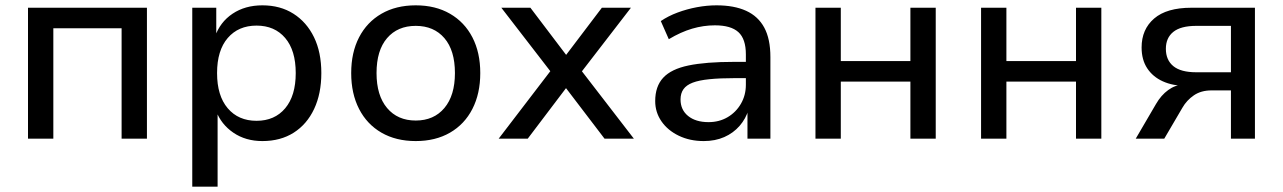

<svg xmlns="http://www.w3.org/2000/svg" viewBox="-20 -520 4811 720"><path d="M85 0V-491H531V0H436V-414H180V0Z M701 180V-491H791V-382H786Q805 -437 852 -468.5Q899 -500 964 -500Q1031 -500 1080.5 -468.5Q1130 -437 1157.5 -380.5Q1185 -324 1185 -246Q1185 -169 1158 -111.5Q1131 -54 1081.5 -22.5Q1032 9 964 9Q901 9 855 -22.5Q809 -54 790 -105H796V180ZM942 -67Q1010 -67 1049.5 -114Q1089 -161 1089 -246Q1089 -331 1049.5 -377.5Q1010 -424 942 -424Q874 -424 834 -377.5Q794 -331 794 -246Q794 -161 834 -114Q874 -67 942 -67Z M1539 9Q1465 9 1410.5 -22.5Q1356 -54 1326.5 -111.5Q1297 -169 1297 -246Q1297 -323 1326.5 -380Q1356 -437 1410.5 -468.5Q1465 -500 1539 -500Q1613 -500 1667.5 -468.5Q1722 -437 1751.5 -380Q1781 -323 1781 -246Q1781 -169 1751.5 -111.5Q1722 -54 1667.5 -22.5Q1613 9 1539 9ZM1539 -68Q1607 -68 1646.5 -115Q1686 -162 1686 -246Q1686 -331 1646.5 -377Q1607 -423 1539 -423Q1471 -423 1431.5 -377Q1392 -331 1392 -246Q1392 -162 1431.5 -115Q1471 -68 1539 -68Z M1850 0 2062 -277 2063 -228 1860 -491H1969L2113 -301H2093L2237 -491H2346L2144 -229L2145 -275L2357 0H2247L2093 -202H2112L1959 0Z M2619 9Q2567 9 2525.5 -11Q2484 -31 2460.5 -65Q2437 -99 2437 -141Q2437 -196 2467 -228.5Q2497 -261 2562 -274.5Q2627 -288 2733 -288H2792V-227H2736Q2680 -227 2640.5 -223Q2601 -219 2577.5 -210Q2554 -201 2543 -185.5Q2532 -170 2532 -147Q2532 -108 2560.5 -85Q2589 -62 2637 -62Q2677 -62 2708.5 -80.5Q2740 -99 2758.5 -131Q2777 -163 2777 -202V-316Q2777 -374 2749 -399.5Q2721 -425 2661 -425Q2618 -425 2575.5 -412.5Q2533 -400 2488 -373L2458 -441Q2486 -460 2521 -473Q2556 -486 2593.5 -493Q2631 -500 2667 -500Q2733 -500 2778 -479.5Q2823 -459 2846 -416.5Q2869 -374 2869 -306V0H2783V-109H2787Q2777 -75 2753.5 -48Q2730 -21 2696 -6Q2662 9 2619 9Z M3038 0V-491H3133V-291H3394V-491H3489V0H3394V-214H3133V0Z M3659 0V-491H3754V-291H4015V-491H4110V0H4015V-214H3754V0Z M4239 0 4315 -130Q4334 -163 4361 -182.5Q4388 -202 4416 -202H4427V-198Q4378 -198 4340.5 -215Q4303 -232 4282 -264Q4261 -296 4261 -342Q4261 -410 4308 -450.5Q4355 -491 4448 -491H4686V0H4596V-181H4523Q4484 -181 4457 -162.5Q4430 -144 4414 -116L4346 0ZM4466 -249H4596V-423H4466Q4408 -423 4380 -400.5Q4352 -378 4352 -337Q4352 -295 4380 -272Q4408 -249 4466 -249Z"/></svg>

Font: Nunito Sans 10pt Medium
Style: Regular
Weight: 500
Designer: Vernon Adams
Foundry: Vernon Adams
Version: Version 3.101;gftools[0.9.27]